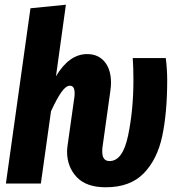

<svg xmlns="http://www.w3.org/2000/svg" viewBox="-20 -777 748 813"><path d="M264 -135Q264 -144 266 -160L295 -366Q296 -372 296 -383Q296 -414 276 -414Q259 -414 240 -387Q221 -360 196 -306L153 0H5L109 -742L259 -757L217 -454Q273 -548 349 -548Q396 -548 423 -515.5Q450 -483 450 -427Q450 -410 447 -390L414 -154Q413 -147 413 -135Q413 -95 444 -95Q500 -95 522.5 -203.5Q545 -312 545 -438Q545 -491 542 -531H682Q688 -483 688 -438Q688 -300 667 -201Q646 -102 588.5 -43Q531 16 428 16Q345 16 304.5 -27.5Q264 -71 264 -135Z"/></svg>

Font: Fira Sans Extra Condensed
Style: Bold Italic
Weight: 700
Width: 3
Italic angle: -8°
Designer: Carrois Corporate & Edenspiekermann AG
Foundry: Carrois Corporate GbR & Edenspiekermann AG
Version: Version 4.203